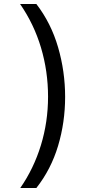

<svg xmlns="http://www.w3.org/2000/svg" viewBox="-20 -812 459 967"><path d="M82 135Q150 37 186 -80.5Q222 -198 222 -325Q222 -453 186.5 -572Q151 -691 81 -792H163Q237 -696 272.5 -574Q308 -452 308 -324Q308 -196 272.5 -77.5Q237 41 163 135Z"/></svg>

Font: usinhala25
Style: Book
Weight: 400
Designer: Jelle Bosma - Monotype Design Team
Foundry: Monotype Imaging Inc.
Version: Version 2.003